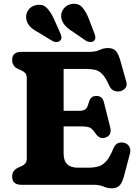

<svg xmlns="http://www.w3.org/2000/svg" viewBox="-20 -973 730 1011"><path d="M44 -657Q44 -700 93 -700H450Q484 -700 504.5 -710Q525 -720 548 -720Q576 -720 589.5 -705.2Q603 -690.5 612.5 -658L645.5 -541Q650.5 -522.5 639.8 -509Q629 -495.5 610 -492Q594.5 -489.5 579.2 -495.8Q564 -502 554 -524Q537 -563.5 519.5 -581.8Q502 -600 481.5 -605Q461 -610 434 -610H315V-389.5H395Q424 -389.5 433.2 -400.8Q442.5 -412 448.5 -436.5Q457.5 -467.5 486.5 -468Q519.5 -468.5 527.5 -433.5L560 -304Q571 -260 534.5 -248.5Q505 -238.5 484 -269Q469 -292 455.2 -299.8Q441.5 -307.5 405.5 -307.5H315V-164Q315 -90 390.5 -90H443.5Q476 -90 499 -97Q522 -104 540.5 -125.5Q559 -147 576.5 -190Q592 -229.5 632 -221.5Q652 -217 661 -201Q670 -185 663.5 -161.5L632.5 -44Q623.5 -11.5 609.8 3.5Q596 18.5 568 18.5Q545.5 18.5 525 9.2Q504.5 0 470.5 0H93Q44 0 44 -43Q44 -74.5 74 -89.5L92 -97.5Q105 -103 113 -112Q121 -121 121 -140.5V-559.5Q121 -579 113 -588Q105 -597 92 -602.5L74 -610.5Q44 -625.5 44 -657ZM447.5 -874.5 476.5 -799Q481.5 -786.5 482.2 -776.2Q483 -766 474.5 -758Q466.5 -751 454.8 -751.8Q443 -752.5 432.5 -758.5L365 -805Q335 -823.5 320.5 -841.2Q306 -859 302 -882.5Q300 -907.5 316 -928.2Q332 -949 360.5 -952.5Q394.5 -956 413.8 -933.8Q433 -911.5 447.5 -874.5ZM263.5 -874.5 296.5 -800.5Q302 -788.5 303.5 -778.2Q305 -768 297 -759.5Q289.5 -752 277.8 -751.8Q266 -751.5 255.5 -757.5L186 -800Q154.5 -816.5 138.8 -832.8Q123 -849 118.5 -873Q114 -898 128.8 -919.8Q143.5 -941.5 172 -946.5Q205.5 -952.5 226.2 -931.5Q247 -910.5 263.5 -874.5Z"/></svg>

Font: Fraunces 9pt S100
Style: Bold
Weight: 700
Version: Version 1.000; ttfautohint (v1.8.3)